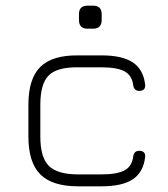

<svg xmlns="http://www.w3.org/2000/svg" viewBox="-20 -656 591 676"><path d="M288 -555Q258 -555 258 -586V-606Q258 -636 288 -636H308Q338 -636 338 -606V-586Q338 -555 308 -555ZM255 0Q164 0 122 -42Q80 -84 80 -175V-287Q80 -379 122 -420.5Q164 -462 255 -461H337Q411 -461 448 -436Q485 -411 491 -358Q493 -336 470 -336Q452 -336 449 -356Q445 -390 419 -404.5Q393 -419 337 -419H255Q181 -420 151.5 -390.5Q122 -361 122 -287V-175Q122 -102 152 -72Q182 -42 255 -42H337Q393 -42 419 -56.5Q445 -71 449 -105Q452 -125 470 -125Q493 -125 491 -103Q485 -50 448 -25Q411 0 337 0Z"/></svg>

Font: Jura Light
Style: Regular
Weight: 300
Designer: Daniel Johnson, Alexei Vanyashin
Foundry: Daniel Johnson
Version: Version 5.103